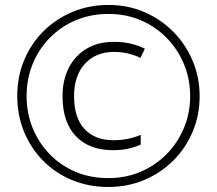

<svg xmlns="http://www.w3.org/2000/svg" viewBox="-20 -743 872 772"><path d="M416 8.8Q335.9 8.8 268.8 -19.3Q201.7 -47.4 152.6 -97.4Q103.5 -147.5 76.4 -213.9Q49.3 -280.3 49.3 -356.9Q49.3 -435.5 77.6 -502.4Q106 -569.3 156 -618.7Q206.1 -668 272.7 -695.6Q339.4 -723.1 416 -723.1Q494.6 -723.1 561.3 -694.1Q627.9 -665 677.7 -614.3Q727.5 -563.5 755.1 -497.3Q782.7 -431.2 782.7 -356.9Q782.7 -279.8 754.6 -213.4Q726.6 -147 676.5 -97.2Q626.5 -47.4 559.8 -19.3Q493.2 8.8 416 8.8ZM416 -26.9Q485.8 -26.9 545.7 -52.5Q605.5 -78.1 650.1 -123.5Q694.8 -168.9 719.7 -228.8Q744.6 -288.6 744.6 -356.9Q744.6 -424.3 720.2 -483.9Q695.8 -543.5 651.6 -589.1Q607.4 -634.8 547.4 -660.9Q487.3 -687 416 -687Q345.7 -687 285.9 -662.1Q226.1 -637.2 181.4 -592Q136.7 -546.9 111.8 -486.8Q86.9 -426.8 86.9 -356.9Q86.9 -289.1 110.8 -229.5Q134.8 -169.9 178.5 -124.3Q222.2 -78.6 282.5 -52.7Q342.8 -26.9 416 -26.9ZM433.6 -139.2Q338.9 -139.2 285.2 -195.3Q231.4 -251.5 231.4 -356.4Q231.4 -421.4 256.8 -470.7Q282.2 -520 328.4 -547.4Q374.5 -574.7 437.5 -574.7Q476.6 -574.7 506.3 -567.4Q536.1 -560.1 562.5 -547.4L544.9 -510.3Q521 -521.5 495.1 -527.8Q469.2 -534.2 438 -534.2Q365.2 -534.2 321.5 -486.6Q277.8 -439 277.8 -356.4Q277.8 -269 320.1 -224.1Q362.3 -179.2 435.1 -179.2Q465.8 -179.2 491.9 -184.3Q518.1 -189.5 545.9 -200.7V-161.6Q521.5 -150.9 494.6 -145Q467.8 -139.2 433.6 -139.2Z"/></svg>

Font: Open Sans Light
Style: Italic
Weight: 300
Italic angle: -12°
Designer: Monotype Design Team
Foundry: Monotype Imaging Inc.
Version: Version 3.003; ttfautohint (v1.8.4)